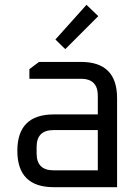

<svg xmlns="http://www.w3.org/2000/svg" viewBox="-20 -777 582 797"><path d="M203 0Q52 0 52 -151Q52 -302 203 -302H386V-380Q386 -450 316 -450H102V-490L142 -520H316Q466 -520 466 -370V0ZM132 -140Q132 -70 202 -70H386V-237H202Q132 -237 132 -167ZM210 -613 339 -757 388 -710 251 -573Z"/></svg>

Font: Oxanium ExtraLight
Style: Regular
Weight: 400
Version: Version 2.000